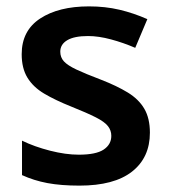

<svg xmlns="http://www.w3.org/2000/svg" viewBox="-20 -572 533 602"><path d="M450 -156Q450 -78 394 -34Q338 10 229 10Q171 10 128.5 2Q86 -6 49 -23V-131Q88 -112 137 -99.5Q186 -87 227 -87Q281 -87 305 -103Q329 -119 329 -146Q329 -163 318.5 -176.5Q308 -190 280.5 -204Q253 -218 203 -238Q153 -258 118.5 -278.5Q84 -299 66 -328.5Q48 -358 48 -402Q48 -476 106 -514Q164 -552 259 -552Q310 -552 354.5 -541.5Q399 -531 442 -512L404 -422Q367 -438 328 -448.5Q289 -459 256 -459Q213 -459 191 -446Q169 -433 169 -410Q169 -392 180.5 -379.5Q192 -367 219.5 -354Q247 -341 297 -322Q346 -303 380.5 -282Q415 -261 432.5 -231Q450 -201 450 -156Z"/></svg>

Font: Noto Sans Cherokee SemiBold
Style: Regular
Weight: 600
Designer: Monotype Design Team
Foundry: Monotype Imaging Inc.
Version: Version 2.001; ttfautohint (v1.8.4.7-5d5b)